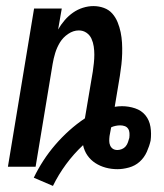

<svg xmlns="http://www.w3.org/2000/svg" viewBox="-20 -548 540 631"><path d="M154 63 91 36Q105 7 122.5 -20Q140 -47 161.5 -72Q183 -97 207.5 -119Q232 -141 259 -159L285 -313Q287 -327 288.5 -341Q290 -355 290 -368.5Q290 -382 288 -395.5Q286 -409 280.5 -421Q275 -433 264 -440.5Q253 -448 239 -448Q221 -448 204 -436.5Q187 -425 177 -408.5Q167 -392 161.5 -374Q156 -356 153 -338L97 0H6L92 -520H183L171 -451Q180 -467 192.5 -481.5Q205 -496 220 -506.5Q235 -517 252.5 -522.5Q270 -528 287 -528Q305 -528 321.5 -522Q338 -516 349 -503.5Q360 -491 366.5 -475Q373 -459 376.5 -442Q380 -425 381 -407.5Q382 -390 381.5 -372Q381 -354 379 -336Q377 -318 374 -299L357 -197Q363 -198 369 -198.5Q375 -199 381 -199Q403 -199 424 -192Q445 -185 458 -169Q471 -153 474.5 -131Q478 -109 475 -86Q471 -68 462.5 -49Q454 -30 439 -16.5Q424 -3 404 2.5Q384 8 366 8Q346 8 327.5 3Q309 -2 293.5 -12Q278 -22 267.5 -37Q257 -52 253 -71Q222 -42 197 -8Q172 26 154 63ZM366 -55Q373 -55 380.5 -58Q388 -61 393 -67Q398 -73 400.5 -80.5Q403 -88 405 -95Q406 -103 405.5 -111Q405 -119 401 -125Q397 -131 390 -133.5Q383 -136 375 -136Q368 -136 360.5 -134.5Q353 -133 346 -130L345 -128Q344 -121 342.5 -114.5Q341 -108 340 -101Q339 -93 339 -85Q339 -77 342 -70Q345 -63 351 -59Q357 -55 366 -55Z"/></svg>

Font: Iosevka SS04 Medium
Style: Italic
Weight: 500
Italic angle: -9°
Monospace: yes
Designer: Belleve Invis
Foundry: Belleve Invis
Version: Version 19.0.0; ttfautohint (v1.8.4)